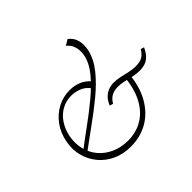

<svg xmlns="http://www.w3.org/2000/svg" viewBox="-160 -897 1108 1108"><g transform="rotate(-45 394.5 -343.0)"><path d="M331 6Q267 6 217.5 -17.5Q168 -41 135.5 -81Q103 -121 90 -172Q77 -223 88 -278Q99 -337 131.5 -381.5Q164 -426 210.5 -450.5Q257 -475 311 -475Q348 -475 381 -461.5Q414 -448 441 -416L410 -390Q387 -422 356 -434Q325 -446 295 -446Q252 -446 216.5 -426.5Q181 -407 157 -371.5Q133 -336 123 -289Q113 -236 124.5 -189Q136 -142 166 -106.5Q196 -71 241.5 -50.5Q287 -30 343 -30Q410 -30 462 -61Q514 -92 546.5 -151.5Q579 -211 588 -298L619 -296Q610 -199 570.5 -131.5Q531 -64 469.5 -29Q408 6 331 6ZM123 -145 110 -165Q168 -210 233 -257Q298 -304 357 -353Q416 -402 458 -452.5Q500 -503 511 -555Q515 -573 514 -594Q513 -615 504.5 -635Q496 -655 476 -671L511 -692Q535 -673 544 -650Q553 -627 553 -604Q553 -581 549 -562Q536 -503 492 -448Q448 -393 385.5 -341.5Q323 -290 254.5 -241Q186 -192 123 -145ZM432 -242 411 -248Q423 -277 439.5 -293.5Q456 -310 476.5 -318Q497 -326 521 -326Q547 -326 573 -320Q599 -314 626 -308Q653 -302 679 -302Q712 -302 732.5 -314Q753 -326 768 -352L789 -346Q771 -306 745 -287Q719 -268 677 -268Q649 -268 622.5 -274Q596 -280 571 -286Q546 -292 521 -292Q490 -292 468.5 -280Q447 -268 432 -242Z"/></g></svg>

Font: Ysabeau Infant ExtraLight
Style: Italic
Weight: 250
Italic angle: -12°
Designer: Christian Thalmann (Catharsis Fonts)
Version: Version 2.001;gftools[0.9.30]; featfreeze: ss01,ss02,lnum